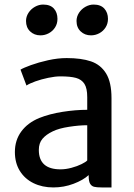

<svg xmlns="http://www.w3.org/2000/svg" viewBox="-20 -822 592 850"><path d="M473.6 -387.7V7.8H429.7Q407.7 7.8 396.5 4.9Q385.3 2 378.9 -8.8Q372.6 -19.5 372.6 -43V-46.9Q348.1 -24.4 305.4 -8.3Q262.7 7.8 216.3 7.8Q167 7.8 128.2 -11.2Q89.4 -30.3 67.6 -65.7Q45.9 -101.1 45.9 -148.9Q45.9 -201.7 74.5 -240.2Q103 -278.8 154.3 -299.8Q199.7 -317.9 257.1 -326.9Q314.5 -335.9 366.2 -335.9V-392.1Q366.2 -431.2 353.8 -450.7Q341.3 -470.2 316.4 -477.1Q291.5 -483.9 247.6 -483.9Q224.1 -483.9 193.6 -477.5Q163.1 -471.2 136.5 -461.7Q109.9 -452.1 97.2 -443.4L70.8 -513.7Q83.5 -521.5 116.9 -533.7Q150.4 -545.9 193.1 -555.4Q235.8 -564.9 275.4 -564.9Q339.8 -564.9 382.8 -550.3Q425.8 -535.6 449.7 -496.8Q473.6 -458 473.6 -387.7ZM366.2 -111.8V-267.6Q330.6 -267.6 285.9 -260.7Q241.2 -253.9 213.9 -240.7Q184.1 -226.6 168 -207.5Q151.9 -188.5 151.9 -158.2Q151.9 -72.3 248 -72.3Q271 -72.3 296.4 -79.1Q321.8 -85.9 341.1 -95.5Q360.4 -105 366.2 -111.8ZM170.9 -801.8Q202.6 -801.8 218.5 -784.2Q234.4 -766.6 234.4 -738.3Q234.4 -717.3 223.9 -700.7Q213.4 -684.1 196 -674.8Q178.7 -665.5 159.2 -665.5Q131.8 -665.5 113.5 -682.9Q95.2 -700.2 95.2 -729Q95.2 -748.5 106.2 -765.4Q117.2 -782.2 134.8 -792Q152.3 -801.8 170.9 -801.8ZM394.5 -801.8Q425.8 -801.8 441.9 -783.9Q458 -766.1 458 -738.3Q458 -717.3 447.5 -700.7Q437 -684.1 419.7 -674.8Q402.3 -665.5 382.8 -665.5Q355.5 -665.5 337.2 -682.9Q318.8 -700.2 318.8 -729Q318.8 -748.5 329.8 -765.4Q340.8 -782.2 358.4 -792Q376 -801.8 394.5 -801.8Z"/></svg>

Font: Merriweather Sans
Style: Regular
Weight: 400
Designer: Eben Sorkin
Foundry: Eben Sorkin
Version: Version 1.006; ttfautohint (v1.4.1) -l 6 -r 50 -G 0 -x 11 -H